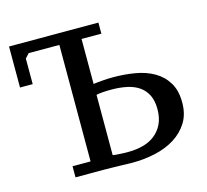

<svg xmlns="http://www.w3.org/2000/svg" viewBox="-102 -816 1007 936"><g transform="rotate(-15 401.5 -348.5)"><path d="M371 -417Q391 -420 420 -422Q449 -424 472 -424Q528 -424 581 -415Q634 -406 675 -382.5Q716 -359 740.5 -319Q765 -279 765 -218Q765 -159 739 -117.5Q713 -76 670 -49Q627 -22 571 -9.5Q515 3 454 3Q449 3 432.5 2.5Q416 2 395 1.5Q374 1 351.5 0.5Q329 0 312 0H168V-56H259V-644H104L84 -622V-493H20V-700H471V-644H371ZM447 -368Q420 -368 402.5 -366.5Q385 -365 371 -362V-58Q377 -56 387.5 -55.5Q398 -55 410 -54Q422 -53 433 -53Q444 -53 450 -53Q488 -53 522.5 -62Q557 -71 583 -91Q609 -111 624.5 -142.5Q640 -174 640 -219Q640 -259 626.5 -287.5Q613 -316 588 -334Q563 -352 527 -360Q491 -368 447 -368Z"/></g></svg>

Font: PT Serif Caption
Style: Regular
Weight: 400
Designer: A.Korolkova, O.Umpeleva, V.Yefimov
Foundry: ParaType Ltd
Version: Version 1.000W OFL